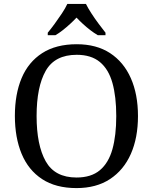

<svg xmlns="http://www.w3.org/2000/svg" viewBox="-20 -951 782 981"><path d="M371 10Q265 10 195 -36Q125 -82 90.5 -165Q56 -248 56 -359Q56 -470 90.5 -552Q125 -634 195.5 -679.5Q266 -725 372 -725Q473 -725 542.5 -679.5Q612 -634 648.5 -551.5Q685 -469 685 -358Q685 -247 648.5 -164.5Q612 -82 542 -36Q472 10 371 10ZM371 -44Q446 -44 490.5 -81.5Q535 -119 554.5 -189Q574 -259 574 -358Q574 -457 554.5 -527Q535 -597 490.5 -634Q446 -671 372 -671Q260 -671 213.5 -589Q167 -507 167 -358Q167 -210 213.5 -127Q260 -44 371 -44ZM224 -784Q240 -803 259 -829Q278 -855 296 -882Q314 -909 324 -931H419Q430 -909 447.5 -882Q465 -855 484.5 -829Q504 -803 519 -784V-771H480Q461 -782 441.5 -797Q422 -812 404 -828.5Q386 -845 371 -861Q356 -845 338 -828.5Q320 -812 301 -797Q282 -782 263 -771H224Z"/></svg>

Font: Noto Serif Telugu
Style: Regular
Weight: 400
Designer: Jelle Bosma - Monotype Design Team
Foundry: Monotype Imaging Inc.
Version: Version 2.003